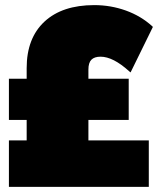

<svg xmlns="http://www.w3.org/2000/svg" viewBox="-20 -731 622 756"><path d="M15.1 4.9V-178.2H85V-258.8H15.1V-420.9H85V-462.9Q85 -580.6 155 -645.8Q225.1 -710.9 351.1 -710.9Q416 -710.9 475.6 -689.5Q535.2 -668 579.1 -627.9L582 -625L494.1 -445.8L488.8 -450.2Q425.3 -507.8 376 -507.8Q351.6 -507.8 339.8 -495.8Q328.1 -483.9 328.1 -457V-420.9H486.8V-258.8H328.1V-178.2H565.9V4.9Z"/></svg>

Font: Trueno UltraBlack
Style: Regular
Weight: 950
Designer: Julieta Ulanovsky
Foundry: Julieta Ulanovsky
Version: Version 3.001b | FøM Fix